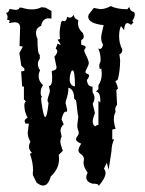

<svg xmlns="http://www.w3.org/2000/svg" viewBox="-20 -616 484 643"><path d="M310.5 6.8V5.4Q310.5 -1 289.6 -1Q269 -6.8 269 -22Q269 -29.3 273.4 -38.1Q259.8 -56.2 259.8 -70.8L261.2 -83.5Q261.2 -92.3 252 -99.1Q242.7 -106 242.7 -111.3Q242.7 -121.1 252 -134.8Q234.4 -142.1 234.4 -149.9Q234.4 -153.8 239 -159.7Q243.7 -165.5 243.7 -171.4Q243.7 -176.3 241.2 -181.4Q238.8 -186.5 238.8 -196.3L242.2 -226.1Q240.2 -232.4 239.3 -242.7Q235.4 -282.2 233.4 -282.2Q231.9 -282.2 230.5 -279.3L231 -282.2Q231 -284.7 228.5 -284.7Q228.5 -317.4 209 -322.3Q209 -310.5 207.5 -303Q206.1 -295.4 204.3 -289.8Q202.6 -284.2 201.2 -279.8Q199.7 -275.4 199.7 -270.5L205.1 -247.6L203.1 -241.2L200.2 -242.2Q192.4 -242.2 186 -216.8L193.4 -199.7Q182.6 -190.4 182.6 -176.8L186.5 -158.7Q182.1 -150.4 182.1 -141.1Q182.1 -134.3 190.4 -110.8L176.8 -97.7L177.7 -83.5Q177.7 -50.3 149.9 -24.9Q141.6 5.4 124.5 5.4Q115.2 5.4 102.5 -4.4L89.8 -30.3L90.3 -33.7L89.8 -38.6Q89.8 -41.5 90.8 -43.5Q90.8 -73.2 80.1 -101.1L86.9 -104Q77.1 -113.8 77.1 -124.5Q77.1 -133.3 82 -141.1Q72.8 -156.2 72.8 -172.4L76.7 -202.1H64.9L62.5 -210Q62.5 -217.3 72.3 -221.7Q61.5 -242.7 61.5 -263.2Q61.5 -272.5 66.4 -275.9L61.5 -282.7L60.1 -280.8V-326.2H54.2L50.8 -377L61.5 -378.4V-386.7L51.3 -396L44.9 -438.5L56.6 -460L45.4 -461.9L47.4 -523.4Q47.4 -541.5 28.3 -541.5L9.8 -538.6L12.7 -545.9Q12.7 -549.3 3.9 -549.3L5.4 -558.1Q5.4 -565.9 0 -572.8Q9.3 -573.2 11.7 -585.9L31.7 -583Q43.9 -583 44.9 -590.3H52.7Q70.8 -584.5 86.9 -584.5Q104.5 -584.5 119.1 -591.8L132.8 -590.3L152.3 -579.1V-553.7L143.6 -554.7Q122.1 -554.7 117.7 -529.3Q100.6 -522.5 100.6 -506.3Q100.6 -495.6 105.5 -486.3Q105.5 -434.1 113.3 -432.6V-419.4Q106.9 -411.6 106.9 -401.4Q106.9 -391.1 114.3 -380.4Q109.4 -371.1 109.4 -360.8Q109.4 -344.2 124 -330.6Q116.2 -319.8 116.2 -306.2Q116.2 -294.4 121.1 -291.5Q117.7 -290.5 117.7 -285.6Q117.7 -277.3 122.1 -252.9Q127 -224.1 131.3 -224.1Q137.7 -224.1 142.6 -271.5Q139.2 -274.4 139.2 -280.3Q139.2 -286.6 143.1 -296.4Q147 -306.2 147 -312.5L143.6 -328.1Q154.8 -328.1 154.8 -355L153.3 -378.4Q169.4 -380.4 169.4 -391.1L162.1 -425.8Q171.9 -437 171.9 -443.8Q171.9 -449.2 166.5 -453.1L172.9 -469.7L183.1 -465.3Q183.1 -468.8 172.9 -482.9L181.6 -485.8Q179.7 -489.3 179.7 -503.4Q179.7 -519.5 184.6 -542L189.5 -546.9L195.3 -544.9Q202.1 -544.9 205.1 -559.6L213.4 -556.6Q220.7 -556.6 226.6 -566.4Q229.5 -551.8 242.2 -548.8L241.2 -539.1Q241.2 -519 257.8 -505.4L260.7 -494.6Q260.7 -486.3 252 -481.4V-466.3Q267.1 -462.9 267.1 -457.5Q267.1 -455.1 264.6 -452.9Q262.2 -450.7 262.2 -446.8Q262.2 -443.4 264.6 -438.5Q277.3 -413.1 277.3 -405.8Q277.3 -398.9 271.7 -388.4Q266.1 -377.9 266.1 -375Q266.1 -371.1 272.2 -368.9Q278.3 -366.7 278.3 -362.8Q278.3 -356.9 270.5 -347.7Q274.4 -326.2 287.1 -326.2H290V-306.6Q296.4 -298.8 296.4 -288.1Q296.4 -278.8 290.5 -268.6L297.9 -237.3Q290.5 -218.8 290.5 -209.5Q290.5 -196.8 299.3 -192.9Q303.2 -196.8 305.2 -197Q307.1 -197.3 309.6 -197.8V-278.3L315.9 -272.9V-278.8Q315.9 -308.1 301.3 -309.1L309.6 -317.4V-330.6Q320.8 -346.2 320.8 -369.1L319.3 -386.7L315.9 -384.8Q312.5 -384.8 312.5 -396.5Q312.5 -401.9 314.7 -405.3Q316.9 -408.7 316.9 -417Q316.9 -436 309.1 -453.6L314.5 -452.1Q322.3 -452.1 325.2 -467.3Q318.8 -475.1 318.8 -489.7Q318.8 -499.5 327.1 -531.7Q275.4 -537.6 275.4 -560.1L276.9 -567.4L294.4 -589.4L315.4 -585.4Q332.5 -585.4 351.1 -595.7Q372.1 -585 406.7 -585L412.6 -592.8Q417.5 -576.2 428.7 -576.2L431.6 -568.4Q431.6 -558.6 422.9 -545.4L427.2 -541L418.9 -532.7Q411.6 -538.6 406.7 -538.6Q397 -538.6 395.5 -515.1L385.3 -528.8Q378.9 -516.6 378.9 -494.1Q378.9 -470.7 389.6 -449.7Q389.6 -437 379.9 -434.6L382.3 -414.1Q382.3 -379.4 374.5 -349.6L366.2 -343.3Q373 -332 375 -319.3L369.6 -314.5L372.1 -265.1Q365.7 -257.3 365.7 -249L367.2 -241.2Q361.3 -231.4 361.3 -217.3Q361.3 -202.6 367.2 -184.6L356 -182.1V-148.9L362.3 -149.9Q353.5 -131.3 353.5 -110.8L343.8 -47.4L337.9 -70.8L328.1 -51.3Q333.5 -44.4 333.5 -36.6Q333.5 -20.5 310.5 6.8ZM231 -326.7Q231 -380.4 223.1 -380.4Q218.8 -380.4 215.8 -368.2Q213.4 -359.4 213.4 -351.1Q213.4 -328.6 231 -326.7Z"/></svg>

Font: Truetypewriter PolyglOTT
Style: Regular
Weight: 400
Designer: Sergey Beatoff a.k.a. Sam_T
Version: Version 3.76